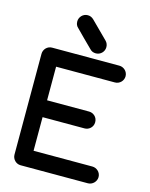

<svg xmlns="http://www.w3.org/2000/svg" viewBox="-137 -1031 876 1118"><g transform="rotate(15 301.5 -472.5)"><path d="M98.1 -709C69.8 -709 47.9 -685.5 47.9 -658.2V-50.8C47.9 -23.4 70.3 0 98.1 0H503.9C531.2 0 554.7 -23.4 554.7 -50.8C554.7 -79.6 530.3 -101.1 503.9 -101.1H149.4V-303.7H402.8C428.7 -303.7 453.1 -324.2 453.1 -354.5C453.1 -386.2 427.2 -405.3 402.8 -405.3H149.4V-607.9H503.9C532.2 -607.9 554.7 -631.3 554.7 -658.2C554.7 -687.5 530.3 -709 503.9 -709ZM265.6 -808.1 316.4 -757.8C325.7 -747.6 337.4 -742.7 352.5 -742.7C379.4 -742.7 402.8 -764.6 402.8 -793C402.8 -807.1 397.9 -819.3 388.2 -829.1L286.6 -930.2C276.4 -939.9 265.6 -945.3 250.5 -945.3C221.7 -945.3 200.2 -920.9 200.2 -895C200.2 -879.9 205.1 -867.7 215.3 -858.9Z"/></g></svg>

Font: LOB TGL 0-17
Style: Regular
Weight: 400
Designer: Peter Wiegel + adaptations and expanded glyphset by Studio LOB
Foundry: Peter Wiegel + adaptations and expanded glyphset by Studio LOB
Version: Version 1.003;Glyphs 3.1.2 (3151)